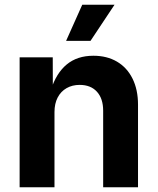

<svg xmlns="http://www.w3.org/2000/svg" viewBox="-20 -787 663 807"><path d="M209 0H62.5V-545.9H201.7L202.1 -409.7H194.3Q216.3 -479.5 260.5 -516.1Q304.7 -552.7 372.6 -552.7Q429.2 -552.7 471.4 -528.1Q513.7 -503.4 536.9 -456.8Q560.1 -410.2 560.1 -347.2V0H413.6V-321.8Q413.6 -372.6 387.5 -401.4Q361.3 -430.2 314.9 -430.2Q283.7 -430.2 259.8 -416.5Q235.8 -402.8 222.4 -377.2Q209 -351.6 209 -315.9ZM325.7 -767.1H461.4L360.4 -615.2H257.8Z"/></svg>

Font: Inter RS Variable
Style: Regular
Weight: 400
Designer: Rasmus Andersson (customised by Maria Ramos and Noel Pretorius)
Foundry: rsms
Version: Version 3.001;Glyphs 3.2.3 (3260)